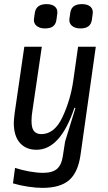

<svg xmlns="http://www.w3.org/2000/svg" viewBox="-20 -715 526 932"><path d="M371 36Q359 122 315.5 159.5Q272 197 186 197Q155 197 115.5 191Q76 185 43 175L53 100Q87 111 123.5 117.5Q160 124 189 124Q235 124 257 104.5Q279 85 285 43L296 -28L346 -190L344 -192L341 -191Q273 12 157 12Q106 12 76.5 -21.5Q47 -55 47 -119Q47 -131 51 -165L98 -488H183L137 -175Q133 -151 133 -128Q133 -93 145 -78.5Q157 -64 181 -64Q245 -64 284 -148Q323 -232 336 -326L359 -488H445ZM198 -577Q172 -577 157 -590Q142 -603 145 -624L149 -652Q155 -695 206 -695Q233 -695 247 -682.5Q261 -670 258 -648L254 -619Q251 -598 238 -587.5Q225 -577 198 -577ZM370 -577Q344 -577 329 -590Q314 -603 317 -624L321 -652Q324 -674 338 -684.5Q352 -695 378 -695Q405 -695 419 -682.5Q433 -670 430 -648L426 -619Q423 -598 409.5 -587.5Q396 -577 370 -577Z"/></svg>

Font: Ropa Sans
Style: Italic
Weight: 400
Version: Version 1.100